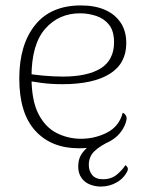

<svg xmlns="http://www.w3.org/2000/svg" viewBox="-20 -534 540 707"><path d="M270 12Q169 12 110 -52.5Q51 -117 51 -245Q51 -369 109 -441.5Q167 -514 278 -514Q329 -514 366 -498Q403 -482 424 -451Q445 -420 445 -375Q445 -300 384 -262Q323 -224 210 -224Q168 -224 134.5 -228.5Q101 -233 70 -238L71 -265Q99 -259 139 -255.5Q179 -252 212 -252Q256 -252 291 -259.5Q326 -267 350.5 -282Q375 -297 387.5 -321.5Q400 -346 400 -378Q400 -420 381.5 -443Q363 -466 334 -475.5Q305 -485 275 -485Q196 -485 146 -427.5Q96 -370 96 -251Q96 -164 121.5 -114.5Q147 -65 189 -44Q231 -23 278 -23Q330 -23 374.5 -46Q419 -69 432 -119Q441 -115 445 -105.5Q449 -96 440 -74Q421 -30 375 -9Q329 12 270 12ZM351 153Q331 153 311.5 145.5Q292 138 280 121Q268 104 268 79Q268 49 284 28Q300 7 325 -8Q350 -23 376 -31L387 -15Q348 3 327.5 23Q307 43 307 73Q307 96 320 111Q333 126 359 126Q391 126 412 107.5Q433 89 442 74Q447 78 449.5 82.5Q452 87 450 94Q437 122 410 137.5Q383 153 351 153Z"/></svg>

Font: Arima ExtraLight
Style: Regular
Weight: 250
Designer: Joana Correia and Natanael Gama
Foundry: NDISCOVER
Version: Version 1.101;gftools[0.9.23]